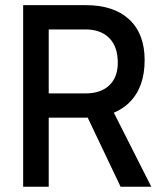

<svg xmlns="http://www.w3.org/2000/svg" viewBox="-20 -713 626 733"><path d="M159.2 -263.7V-356.4H306.6Q364.7 -356.4 397.2 -387.2Q429.7 -418 429.7 -473.6Q429.7 -534.7 397.2 -567.6Q364.7 -600.6 306.6 -600.6H161.1L149.4 -693.4H306.6Q414.6 -693.4 473.4 -638.7Q532.2 -584 532.2 -483.4Q532.2 -378.9 473.4 -321.3Q414.6 -263.7 306.6 -263.7ZM68.4 0V-693.4H166V0ZM440.4 0 285.2 -326.2H392.6L557.6 0Z"/></svg>

Font: Cascadia Mono PL
Style: Regular
Weight: 400
Monospace: yes
Designer: Aaron Bell
Foundry: Saja Typeworks
Version: Version 2102.003